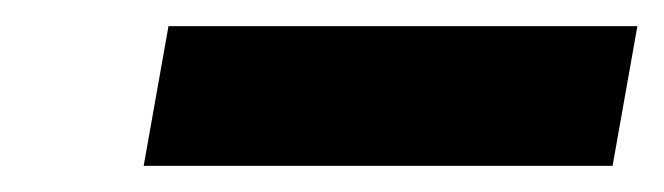

<svg xmlns="http://www.w3.org/2000/svg" viewBox="-20 -711 508 147"><path d="M468 -691H109L90 -584H449Z"/></svg>

Font: Geom ExtraBold
Style: Bold Italic
Weight: 800
Italic angle: -10°
Version: Version 1.102